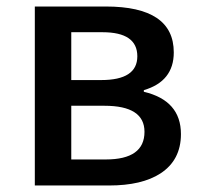

<svg xmlns="http://www.w3.org/2000/svg" viewBox="-20 -570 618 590"><path d="M87 -550H305Q514 -550 514 -409Q514 -320 422 -293V-288Q536 -261 536 -158Q536 -78 473 -37Q416 0 315 0H87ZM291 -324Q402 -324 402 -397Q402 -471 295 -471H199V-324ZM305 -80Q424 -80 424 -165Q424 -245 301 -245H199V-80Z"/></svg>

Font: Noto Sans S Chinese Medium
Style: Regular
Weight: 500
Designer: Ryoko NISHIZUKA  (kana & ideographs); Paul D. Hunt (Latin, Greek & Cyrillic); Wenlong ZHANG  (bopomofo); Sandoll Communi
Foundry: Adobe Systems Incorporated
Version: Version 1.000;PS 1;hotconv 1.0.78;makeotf.lib2.5.61930